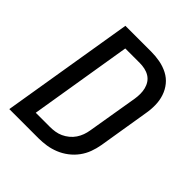

<svg xmlns="http://www.w3.org/2000/svg" viewBox="-200 -868 1001 1001"><g transform="rotate(45 300.0 -367.5)"><path d="M29 0 150 -735H340Q373 -735 405 -729Q437 -723 465 -708.5Q493 -694 512.5 -670Q532 -646 542 -616Q552 -586 552.5 -553Q553 -520 547 -487L501 -206Q496 -177 485.5 -148.5Q475 -120 456.5 -95Q438 -70 413 -51Q388 -32 359.5 -20.5Q331 -9 302 -4.5Q273 0 244 0ZM140 -84H244Q263 -84 282 -87Q301 -90 318.5 -98Q336 -106 352 -119Q368 -132 379 -148.5Q390 -165 396.5 -183Q403 -201 406 -220L453 -501Q456 -520 456 -539Q456 -558 451.5 -576Q447 -594 437 -609Q427 -624 411.5 -633.5Q396 -643 377.5 -647Q359 -651 340 -651H233Z"/></g></svg>

Font: Iosevka Custom Medium
Style: Italic
Weight: 500
Italic angle: -9°
Designer: Belleve Invis
Foundry: Belleve Invis
Version: Version 27.0.1